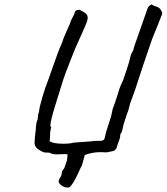

<svg xmlns="http://www.w3.org/2000/svg" viewBox="-20 -678 753 867"><path d="M713 -617Q699 -580 667 -502Q617 -357 602 -309Q595 -284 571 -220Q568 -214 565.5 -202.5Q563 -191 561 -185Q559 -176 553 -163Q550 -153 544 -135Q538 -117 537 -112Q536 -109 533.5 -95.5Q531 -82 523 -71Q524 -57 515 -37Q512 -30 508 -16Q507 -9 502.5 -3.5Q498 2 491 4Q485 5 472.5 8Q460 11 451 10Q446 9 435 9Q396 9 363 22L349 72Q349 68 331.5 107Q314 146 297 165Q293 169 285 169Q273 169 261 161.5Q249 154 246 146Q245 144 245 140Q245 134 250 126.5Q255 119 257 114Q258 110 259.5 100.5Q261 91 267 86Q271 82 273.5 72.5Q276 63 278 59Q281 54 283 41.5Q285 29 285 19Q281 18 272 18L236 19Q219 19 211 15Q202 10 195 11Q183 12 173.5 8Q164 4 151 -5Q136 -16 136 -34Q137 -55 139.5 -74.5Q142 -94 142 -102Q143 -107 144 -118.5Q145 -130 150 -139Q151 -143 151.5 -154.5Q152 -166 156 -172Q157 -191 171.5 -240Q186 -289 196 -312L240 -436Q243 -445 249.5 -460.5Q256 -476 261 -487Q262 -490 263.5 -495.5Q265 -501 281 -538L295 -569Q299 -584 307 -598Q315 -612 319 -625Q320 -630 327.5 -632.5Q335 -635 341 -633Q360 -624 368 -616.5Q376 -609 376 -598Q376 -586 365 -561L318 -455Q303 -419 298 -405Q271 -338 259 -297Q258 -295 228 -197.5Q198 -100 212 -104Q206 -90 206 -64Q206 -48 204 -40Q222 -29 266 -29Q296 -29 313 -34L395 -40Q400 -42 412 -42H428Q439 -42 444.5 -44Q450 -46 452 -52Q457 -79 469 -113Q483 -153 486 -173Q488 -185 493 -198Q498 -211 500 -216L513 -257Q514 -261 518.5 -275Q523 -289 536 -316Q554 -368 562 -395Q564 -401 568 -418.5Q572 -436 581 -449Q584 -465 598 -502L607 -528L645 -636Q649 -651 664 -658Q667 -657 672.5 -653.5Q678 -650 684 -649Q707 -643 713 -617Z"/></svg>

Font: Caveat
Style: Regular
Weight: 400
Designer: Pablo Impallari
Foundry: Pablo Impallari
Version: Version 1.500; ttfautohint (v1.6)